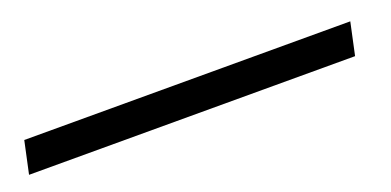

<svg xmlns="http://www.w3.org/2000/svg" viewBox="-51 -15 580 285"><g transform="rotate(-20 239.0 127.5)"><path d="M493 102 482 153H-33L-22 102Z"/></g></svg>

Font: Libertinus Serif SemiBold
Style: Italic
Weight: 600
Italic angle: -11.5°
Designer: Philipp H. Poll, Khaled Hosny
Foundry: Caleb Maclennan
Version: Version 7.051;RELEASE